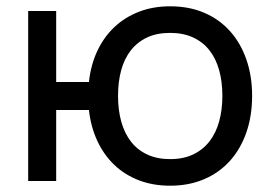

<svg xmlns="http://www.w3.org/2000/svg" viewBox="-20 -575 861 610"><path d="M520.5 15Q465.5 15 420.5 -2.5Q375.5 -20 342.5 -51.8Q309.5 -83.5 289 -127.8Q268.5 -172 262.5 -225.5H158.5V0H69.5V-540H158.5V-314.5H262.5Q268.5 -369 289.2 -413.2Q310 -457.5 343.5 -489Q377 -520.5 421.8 -537.8Q466.5 -555 520.5 -555Q581.5 -555 629.8 -534Q678 -513 711.5 -475.2Q745 -437.5 763 -385.2Q781 -333 781 -270.5Q781 -207 762.8 -154.5Q744.5 -102 710.8 -64.2Q677 -26.5 628.8 -5.8Q580.5 15 520.5 15ZM520.5 -69.5Q562.5 -69.5 593.5 -84.2Q624.5 -99 645.2 -125.5Q666 -152 676.2 -189Q686.5 -226 686.5 -270.5Q686.5 -316 676 -353Q665.5 -390 644.8 -416Q624 -442 593 -456.2Q562 -470.5 520.5 -470.5Q478 -470.5 447 -455.8Q416 -441 395.5 -414.8Q375 -388.5 365 -351.8Q355 -315 355 -270.5Q355 -225 365.5 -187.8Q376 -150.5 396.8 -124.2Q417.5 -98 448.5 -83.8Q479.5 -69.5 520.5 -69.5Z"/></svg>

Font: Vela Sans Med
Style: Regular
Weight: 500
Designer: Principal design: Mikhail Sharanda - project Manrope.
Design modification: Ravid Balaliev
Foundry: Mikhail Sharanda
Version: Version 1.001